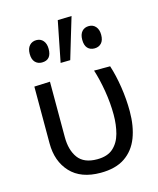

<svg xmlns="http://www.w3.org/2000/svg" viewBox="-119 -876 799 969"><g transform="rotate(-15 281.0 -391.0)"><path d="M286 11Q183 11 128.8 -47.2Q74.5 -105.5 74.5 -199.5V-496L157 -499.5V-210Q157 -142 187.2 -100.8Q217.5 -59.5 286.5 -59.5Q340.5 -59.5 370.5 -86.5Q400.5 -113.5 412.5 -158.2Q424.5 -203 424.5 -256Q424.5 -316 413.8 -380.5Q403 -445 386.5 -496H470.5Q487.5 -443.5 497.5 -379Q507.5 -314.5 507.5 -251.5Q507.5 -173 484.8 -114Q462 -55 413.2 -22Q364.5 11 286 11ZM233.5 -577Q244 -630.5 254.5 -683.5Q265 -736.5 275.5 -789.5L348 -791.5Q331.5 -737.5 315.8 -684.5Q300 -631.5 284 -578ZM143.5 -603.5Q122 -603.5 108.2 -618Q94.5 -632.5 94.5 -661.5Q94.5 -689.5 108.5 -704.8Q122.5 -720 144.5 -720Q167 -720 180.2 -704.2Q193.5 -688.5 193.5 -661.5Q193.5 -603.5 143.5 -603.5ZM418 -603.5Q395.5 -603.5 382.2 -618Q369 -632.5 369 -661.5Q369 -689.5 382.5 -704.8Q396 -720 419 -720Q441 -720 454.5 -704.2Q468 -688.5 468 -661.5Q468 -632.5 454.2 -618Q440.5 -603.5 418 -603.5Z"/></g></svg>

Font: Commissioner
Style: Regular
Weight: 400
Designer: Kostas Bartsokas
Foundry: Kostas Bartsokas
Version: Version 1.000; ttfautohint (v1.8.3)